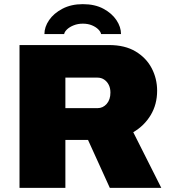

<svg xmlns="http://www.w3.org/2000/svg" viewBox="-20 -905 818 925"><path d="M74 0V-688H505Q582 -688 633.5 -657Q685 -626 711 -576Q737 -526 737 -468Q737 -402 706 -350.5Q675 -299 622 -268L757 0H509L404 -231H295V0ZM295 -384H450Q476 -384 494 -404.5Q512 -425 512 -459Q512 -480 504 -496Q496 -512 482 -521.5Q468 -531 450 -531H295ZM194 -741Q194 -775 216.5 -808Q239 -841 281 -863Q323 -885 379 -885Q437 -885 478 -863Q519 -841 541 -808Q563 -775 563 -741H467Q465 -752 453.5 -763.5Q442 -775 423 -783Q404 -791 379 -791Q355 -791 335 -783Q315 -775 303 -763.5Q291 -752 289 -741Z"/></svg>

Font: Archivo SemiBold Black
Style: Regular
Weight: 900
Version: Version 2.001